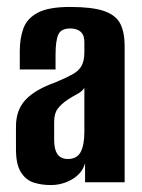

<svg xmlns="http://www.w3.org/2000/svg" viewBox="-20 -525 410 553"><path d="M126 8Q100 8 77.5 1Q55 -6 40.5 -28.5Q26 -51 26 -95V-161Q26 -208 53.5 -237.5Q81 -267 140 -288Q171 -301 189 -311Q207 -321 215 -335.5Q223 -350 223 -375V-402Q223 -418 218 -426.5Q213 -435 203.5 -439Q194 -443 182 -443Q156 -443 148 -425.5Q140 -408 140 -367V-325H37V-378Q37 -415 47.5 -443.5Q58 -472 89 -488.5Q120 -505 182 -505Q245 -505 279 -493.5Q313 -482 326 -457.5Q339 -433 339 -391V0H225V-55Q217 -26 188.5 -9Q160 8 126 8ZM175 -67Q202 -67 212.5 -87.5Q223 -108 223 -145V-272Q217 -262 203 -254.5Q189 -247 175 -238Q156 -225 146 -211.5Q136 -198 136 -174V-123Q136 -102 141 -89.5Q146 -77 155 -72Q164 -67 175 -67Z"/></svg>

Font: Alumni Sans
Style: Bold
Weight: 700
Designer: Robert E. Leuschke
Foundry: Robert E. Leuschke
Version: Version 1.018